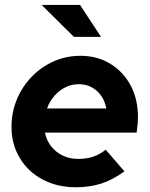

<svg xmlns="http://www.w3.org/2000/svg" viewBox="-20 -760 618 790"><path d="M292.2 10.5Q215.3 10.5 155.4 -21.4Q95.4 -53.3 61.4 -109.8Q27.3 -166.4 27.3 -238.2Q27.3 -297.7 49.3 -350.8Q71.4 -403.8 110.5 -444.3Q149.7 -484.8 201 -507.6Q252.3 -530.4 310.9 -530.4Q380.3 -530.4 433.6 -497.8Q487 -465.3 517.3 -408.9Q547.6 -352.4 547.6 -278.3Q547.6 -267.6 546.7 -254.2Q545.8 -240.8 542.3 -214.3H164.9Q171.3 -182.6 190.4 -158.1Q209.6 -133.6 238.3 -119.8Q267 -106.1 302.8 -106.1Q369.2 -106.1 414.9 -144.1L491.9 -54.9Q444 -20.1 396.8 -4.8Q349.6 10.5 292.2 10.5ZM173.4 -313.7H417.5Q409 -358.8 378.3 -386.2Q347.6 -413.5 303.9 -413.5Q274.1 -413.5 248.7 -400.6Q223.2 -387.7 203.8 -365.6Q184.4 -343.4 173.4 -313.7ZM283.9 -608.4 151.5 -739.6H309.3L395.7 -608.4Z"/></svg>

Font: Red Hat Display VF
Style: Italic
Weight: 300
Italic angle: -12°
Designer: Pentagram, MCKL
Foundry: Pentagram, MCKL
Version: Version 1.010